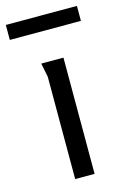

<svg xmlns="http://www.w3.org/2000/svg" viewBox="-136 -741 521 793"><g transform="rotate(-15 124.0 -344.5)"><path d="M84 -438Q84 -439 81 -452.5Q78 -466 75.5 -480Q73 -494 72 -497H167V0H84ZM-28 -689H276V-625H-28Z"/></g></svg>

Font: Rosario Light
Style: Regular
Weight: 300
Designer: Hector Gatti
Foundry: Omnibus Type
Version: Version 1.101; ttfautohint (v1.8.1.43-b0c9)